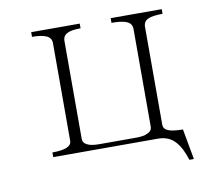

<svg xmlns="http://www.w3.org/2000/svg" viewBox="-87 -782 1173 1027"><g transform="rotate(-10 500.0 -268.5)"><path d="M145.5 -652.3Q197.3 -652.3 222.7 -640.6Q250 -628.9 250 -599.6V-69.3Q250 -45.9 222.7 -35.2Q197.3 -24.4 145.5 -24.4V1H714.8Q776.4 1 812.5 44.9Q838.9 75.2 860.4 141.6H884.8L854.5 -24.4Q798.8 -24.4 774.4 -35.2Q750 -44.9 750 -69.3V-599.6Q750 -628.9 774.4 -640.6Q798.8 -652.3 854.5 -652.3V-677.7H577.1V-652.3Q634.8 -652.3 660.2 -640.6Q687.5 -628.9 687.5 -599.6V-69.3Q687.5 -45.9 663.1 -35.2Q641.6 -24.4 600.6 -24.4H400.4Q356.4 -24.4 335.9 -35.2Q312.5 -45.9 312.5 -69.3V-599.6Q312.5 -628.9 336.9 -640.6Q359.4 -652.3 409.2 -652.3V-677.7H145.5Z"/></g></svg>

Font: BatangChe
Style: Regular
Weight: 400
Monospace: yes
Version: Version 2.21